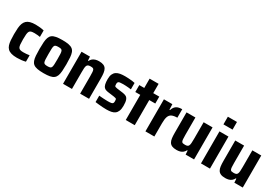

<svg xmlns="http://www.w3.org/2000/svg" viewBox="45 -1691 3792 2646"><g transform="rotate(30 1941.0 -367.5)"><path d="M237 8Q182 8 146 -2.5Q110 -13 88.5 -34Q67 -55 57 -86Q47 -117 43.5 -159.5Q40 -202 40 -255Q40 -309 43.5 -352Q47 -395 58.5 -426Q70 -457 91.5 -477.5Q113 -498 148 -508Q183 -518 235 -518Q270 -518 305.5 -514Q341 -510 368 -503V-400Q349 -404 323 -406Q297 -408 274 -408Q244 -408 225.5 -402.5Q207 -397 198 -381Q189 -365 186 -335Q183 -305 183 -255Q183 -205 186 -174.5Q189 -144 198.5 -128.5Q208 -113 226.5 -107.5Q245 -102 275 -102Q297 -102 322 -104Q347 -106 372 -110V-8Q341 0 306 4Q271 8 237 8Z M660 8Q600 8 560.5 0.5Q521 -7 498 -25Q475 -43 464 -73Q453 -103 449.5 -148Q446 -193 446 -255Q446 -318 449.5 -363Q453 -408 464 -438Q475 -468 498 -485.5Q521 -503 560.5 -510.5Q600 -518 660 -518Q720 -518 759 -510.5Q798 -503 821 -485.5Q844 -468 855 -438Q866 -408 869.5 -363Q873 -318 873 -255Q873 -193 869.5 -148Q866 -103 855 -73Q844 -43 821 -25Q798 -7 759 0.5Q720 8 660 8ZM659 -102Q686 -102 700.5 -107Q715 -112 721.5 -127Q728 -142 729.5 -173Q731 -204 731 -255Q731 -307 729.5 -337.5Q728 -368 721.5 -383.5Q715 -399 700.5 -403.5Q686 -408 659 -408Q633 -408 618 -403.5Q603 -399 596.5 -383.5Q590 -368 589 -337.5Q588 -307 588 -255Q588 -204 589.5 -173Q591 -142 597 -127Q603 -112 618 -107Q633 -102 659 -102Z M967 0V-510H1101L1105 -448H1113Q1125 -473 1143.5 -488Q1162 -503 1187.5 -510.5Q1213 -518 1244 -518Q1288 -518 1315.5 -506Q1343 -494 1357 -470Q1371 -446 1376 -410Q1381 -374 1381 -325V0H1239V-276Q1239 -319 1237 -343Q1235 -367 1229 -379Q1223 -391 1210.5 -394.5Q1198 -398 1176 -398Q1153 -398 1139 -391.5Q1125 -385 1118.5 -369.5Q1112 -354 1110.5 -328.5Q1109 -303 1109 -264V0Z M1660 8Q1632 8 1599.5 6Q1567 4 1536 0.5Q1505 -3 1481 -6V-108Q1497 -107 1515 -105Q1533 -103 1551 -102.5Q1569 -102 1586.5 -101Q1604 -100 1619 -100Q1658 -100 1676.5 -104Q1695 -108 1701 -119Q1707 -130 1707 -149Q1707 -168 1704.5 -177.5Q1702 -187 1692 -191Q1682 -195 1660 -198L1555 -212Q1520 -217 1500.5 -235Q1481 -253 1474 -285Q1467 -317 1467 -364Q1467 -412 1480.5 -442Q1494 -472 1519 -489Q1544 -506 1579 -512Q1614 -518 1658 -518Q1685 -518 1714.5 -516Q1744 -514 1770.5 -511Q1797 -508 1815 -503V-401Q1793 -404 1770 -406Q1747 -408 1726 -409Q1705 -410 1687 -410Q1653 -410 1635 -407Q1617 -404 1609.5 -394Q1602 -384 1602 -364Q1602 -347 1604.5 -337.5Q1607 -328 1616 -324Q1625 -320 1644 -317L1743 -304Q1773 -300 1795 -288.5Q1817 -277 1829 -246.5Q1841 -216 1841 -154Q1841 -104 1828.5 -72Q1816 -40 1792.5 -22.5Q1769 -5 1735.5 1.5Q1702 8 1660 8Z M1965 0V-400H1886V-510H1965V-658H2108V-510H2204V-400H2108V0Z M2278 0V-510H2412L2416 -423H2424Q2436 -460 2455 -480.5Q2474 -501 2501 -509.5Q2528 -518 2565 -518V-383Q2512 -383 2479.5 -368Q2447 -353 2433.5 -316Q2420 -279 2420 -211V0Z M2775 8Q2730 8 2703 -4Q2676 -16 2661.5 -40Q2647 -64 2642.5 -100.5Q2638 -137 2638 -185V-510H2779V-234Q2779 -191 2781 -166.5Q2783 -142 2789.5 -130Q2796 -118 2808.5 -115Q2821 -112 2842 -112Q2865 -112 2878.5 -117.5Q2892 -123 2899 -137.5Q2906 -152 2908 -178Q2910 -204 2910 -246V-510H3052V0H2918L2914 -62H2906Q2894 -38 2875 -22Q2856 -6 2831 1Q2806 8 2775 8Z M3161 -621V-743H3306V-621ZM3162 0V-510H3305V0Z M3550 8Q3505 8 3478 -4Q3451 -16 3436.5 -40Q3422 -64 3417.5 -100.5Q3413 -137 3413 -185V-510H3554V-234Q3554 -191 3556 -166.5Q3558 -142 3564.5 -130Q3571 -118 3583.5 -115Q3596 -112 3617 -112Q3640 -112 3653.5 -117.5Q3667 -123 3674 -137.5Q3681 -152 3683 -178Q3685 -204 3685 -246V-510H3827V0H3693L3689 -62H3681Q3669 -38 3650 -22Q3631 -6 3606 1Q3581 8 3550 8Z"/></g></svg>

Font: Saira SemiCondensed
Style: Bold
Weight: 700
Width: 4
Designer: Hector Gatti with collaboration of the Omnibus-Type team
Foundry: Omnibus-Type
Version: Version 1.101